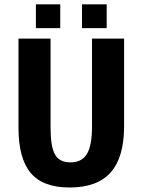

<svg xmlns="http://www.w3.org/2000/svg" viewBox="-20 -832 640 862"><path d="M292.5 9.8Q172.4 9.8 117.7 -55.7Q63 -121.1 63 -257.8V-658.7H207V-259.3Q207 -173.8 226.8 -138.4Q246.6 -103 296.4 -103Q347.2 -103 370.1 -140.6Q393.1 -178.2 393.1 -264.2V-658.7H537.1V-265.1Q537.1 -125.5 476.8 -57.9Q416.5 9.8 292.5 9.8ZM348.1 -705.6V-812.5H459V-705.6ZM141.1 -705.6V-812.5H250.5V-705.6Z"/></svg>

Font: Cousine
Style: Bold
Weight: 700
Monospace: yes
Designer: Steve Matteson
Foundry: Ascender Corporation
Version: Version 1.20